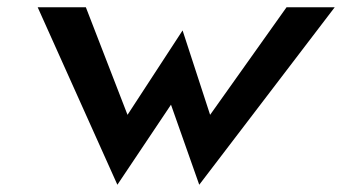

<svg xmlns="http://www.w3.org/2000/svg" viewBox="-20 -471 944 530"><path d="M84 -451 304 39 452 -182 530 39 904 -451H771L560 -154L484 -387L332 -154L217 -451Z"/></svg>

Font: Charger Sport
Style: UltObl
Weight: 1000
Designer: Jasper
Foundry: Cannot Into Space Fonts
Version: Version 1.1